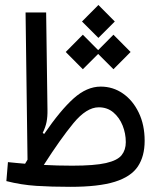

<svg xmlns="http://www.w3.org/2000/svg" viewBox="-20 -743 626 766"><path d="M260.7 2.4Q184.6 2.4 124.8 -1.5Q64.9 -5.4 5.4 -20.5L11.7 -96.2Q28.8 -94.2 45.9 -92.8Q63 -91.3 80.1 -89.8Q85 -98.1 89.8 -106L82 -693.4H164.1L169.4 -304.7Q169.9 -277.8 165.8 -256.6Q161.6 -235.4 150.4 -212.9L156.2 -208.5Q220.7 -302.7 273.4 -350.1Q326.2 -397.5 381.8 -397.5Q430.7 -397.5 470.2 -370.1Q509.8 -342.8 533.4 -293.9Q557.1 -245.1 557.1 -181.2Q557.1 -119.6 530 -78.9Q502.9 -38.1 438.2 -17.8Q373.5 2.4 260.7 2.4ZM154.8 -85Q181.2 -83.5 209.2 -82.8Q237.3 -82 268.1 -82Q356.9 -82 402.8 -92.5Q448.7 -103 465.3 -124Q481.9 -145 481.9 -175.8Q481.9 -210.4 469.2 -242.2Q456.5 -273.9 432.4 -294.4Q408.2 -314.9 374 -314.9Q325.2 -314.9 272.9 -251.5Q220.7 -188 154.8 -85ZM432.6 -466.8 371.6 -527.8 310.5 -466.8 242.2 -535.6 310.5 -604.5 371.6 -543 432.6 -604.5 501 -535.6ZM372.6 -591.8 307.1 -657.2 372.6 -723.1 438 -657.2Z"/></svg>

Font: Cascadia Mono NF SemiLight
Style: Regular
Weight: 350
Monospace: yes
Designer: Aaron Bell
Foundry: Saja Typeworks
Version: Version 2404.023; ttfautohint (v1.8.4)